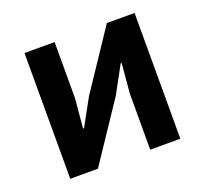

<svg xmlns="http://www.w3.org/2000/svg" viewBox="-97 -635 798 749"><g transform="rotate(-20 302.5 -261.0)"><path d="M74 -522H199V-289L188 -167H192L253 -278L416 -522H531V0H406V-233L417 -356H413L352 -244L189 0H74Z"/></g></svg>

Font: IBMPlexSans-SemiBold
Style: Regular
Weight: 600
Designer: Mike Abbink, Paul van der Laan, Pieter van Rosmalen
Foundry: Bold Monday
Version: Version 3.1